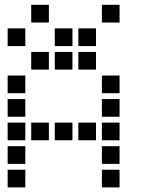

<svg xmlns="http://www.w3.org/2000/svg" viewBox="-20 -808 640 815"><path d="M113.5 -787.5Q112.5 -787.5 112.5 -787.5Q112.5 -787.5 112.5 -786.5V-713.5Q112.5 -712.5 112.5 -712.5Q112.5 -712.5 113.5 -712.5H186.5Q187.5 -712.5 187.5 -712.5Q187.5 -712.5 187.5 -713.5V-786.5Q187.5 -787.5 187.5 -787.5Q187.5 -787.5 186.5 -787.5ZM413.5 -787.5Q412.5 -787.5 412.5 -787.5Q412.5 -787.5 412.5 -786.5V-713.5Q412.5 -712.5 412.5 -712.5Q412.5 -712.5 413.5 -712.5H486.5Q487.5 -712.5 487.5 -712.5Q487.5 -712.5 487.5 -713.5V-786.5Q487.5 -787.5 487.5 -787.5Q487.5 -787.5 486.5 -787.5ZM13.5 -687.5Q12.5 -687.5 12.5 -687.5Q12.5 -687.5 12.5 -686.5V-613.5Q12.5 -612.5 12.5 -612.5Q12.5 -612.5 13.5 -612.5H86.5Q87.5 -612.5 87.5 -612.5Q87.5 -612.5 87.5 -613.5V-686.5Q87.5 -687.5 87.5 -687.5Q87.5 -687.5 86.5 -687.5ZM213.5 -687.5Q212.5 -687.5 212.5 -687.5Q212.5 -687.5 212.5 -686.5V-613.5Q212.5 -612.5 212.5 -612.5Q212.5 -612.5 213.5 -612.5H286.5Q287.5 -612.5 287.5 -612.5Q287.5 -612.5 287.5 -613.5V-686.5Q287.5 -687.5 287.5 -687.5Q287.5 -687.5 286.5 -687.5ZM313.5 -687.5Q312.5 -687.5 312.5 -687.5Q312.5 -687.5 312.5 -686.5V-613.5Q312.5 -612.5 312.5 -612.5Q312.5 -612.5 313.5 -612.5H386.5Q387.5 -612.5 387.5 -612.5Q387.5 -612.5 387.5 -613.5V-686.5Q387.5 -687.5 387.5 -687.5Q387.5 -687.5 386.5 -687.5ZM113.5 -587.5Q112.5 -587.5 112.5 -587.5Q112.5 -587.5 112.5 -586.5V-513.5Q112.5 -512.5 112.5 -512.5Q112.5 -512.5 113.5 -512.5H186.5Q187.5 -512.5 187.5 -512.5Q187.5 -512.5 187.5 -513.5V-586.5Q187.5 -587.5 187.5 -587.5Q187.5 -587.5 186.5 -587.5ZM213.5 -587.5Q212.5 -587.5 212.5 -587.5Q212.5 -587.5 212.5 -586.5V-513.5Q212.5 -512.5 212.5 -512.5Q212.5 -512.5 213.5 -512.5H286.5Q287.5 -512.5 287.5 -512.5Q287.5 -512.5 287.5 -513.5V-586.5Q287.5 -587.5 287.5 -587.5Q287.5 -587.5 286.5 -587.5ZM313.5 -587.5Q312.5 -587.5 312.5 -587.5Q312.5 -587.5 312.5 -586.5V-513.5Q312.5 -512.5 312.5 -512.5Q312.5 -512.5 313.5 -512.5H386.5Q387.5 -512.5 387.5 -512.5Q387.5 -512.5 387.5 -513.5V-586.5Q387.5 -587.5 387.5 -587.5Q387.5 -587.5 386.5 -587.5ZM13.5 -487.5Q12.5 -487.5 12.5 -487.5Q12.5 -487.5 12.5 -486.5V-413.5Q12.5 -412.5 12.5 -412.5Q12.5 -412.5 13.5 -412.5H86.5Q87.5 -412.5 87.5 -412.5Q87.5 -412.5 87.5 -413.5V-486.5Q87.5 -487.5 87.5 -487.5Q87.5 -487.5 86.5 -487.5ZM413.5 -487.5Q412.5 -487.5 412.5 -487.5Q412.5 -487.5 412.5 -486.5V-413.5Q412.5 -412.5 412.5 -412.5Q412.5 -412.5 413.5 -412.5H486.5Q487.5 -412.5 487.5 -412.5Q487.5 -412.5 487.5 -413.5V-486.5Q487.5 -487.5 487.5 -487.5Q487.5 -487.5 486.5 -487.5ZM13.5 -387.5Q12.5 -387.5 12.5 -387.5Q12.5 -387.5 12.5 -386.5V-313.5Q12.5 -312.5 12.5 -312.5Q12.5 -312.5 13.5 -312.5H86.5Q87.5 -312.5 87.5 -312.5Q87.5 -312.5 87.5 -313.5V-386.5Q87.5 -387.5 87.5 -387.5Q87.5 -387.5 86.5 -387.5ZM413.5 -387.5Q412.5 -387.5 412.5 -387.5Q412.5 -387.5 412.5 -386.5V-313.5Q412.5 -312.5 412.5 -312.5Q412.5 -312.5 413.5 -312.5H486.5Q487.5 -312.5 487.5 -312.5Q487.5 -312.5 487.5 -313.5V-386.5Q487.5 -387.5 487.5 -387.5Q487.5 -387.5 486.5 -387.5ZM13.5 -287.5Q12.5 -287.5 12.5 -287.5Q12.5 -287.5 12.5 -286.5V-213.5Q12.5 -212.5 12.5 -212.5Q12.5 -212.5 13.5 -212.5H86.5Q87.5 -212.5 87.5 -212.5Q87.5 -212.5 87.5 -213.5V-286.5Q87.5 -287.5 87.5 -287.5Q87.5 -287.5 86.5 -287.5ZM113.5 -287.5Q112.5 -287.5 112.5 -287.5Q112.5 -287.5 112.5 -286.5V-213.5Q112.5 -212.5 112.5 -212.5Q112.5 -212.5 113.5 -212.5H186.5Q187.5 -212.5 187.5 -212.5Q187.5 -212.5 187.5 -213.5V-286.5Q187.5 -287.5 187.5 -287.5Q187.5 -287.5 186.5 -287.5ZM213.5 -287.5Q212.5 -287.5 212.5 -287.5Q212.5 -287.5 212.5 -286.5V-213.5Q212.5 -212.5 212.5 -212.5Q212.5 -212.5 213.5 -212.5H286.5Q287.5 -212.5 287.5 -212.5Q287.5 -212.5 287.5 -213.5V-286.5Q287.5 -287.5 287.5 -287.5Q287.5 -287.5 286.5 -287.5ZM313.5 -287.5Q312.5 -287.5 312.5 -287.5Q312.5 -287.5 312.5 -286.5V-213.5Q312.5 -212.5 312.5 -212.5Q312.5 -212.5 313.5 -212.5H386.5Q387.5 -212.5 387.5 -212.5Q387.5 -212.5 387.5 -213.5V-286.5Q387.5 -287.5 387.5 -287.5Q387.5 -287.5 386.5 -287.5ZM413.5 -287.5Q412.5 -287.5 412.5 -287.5Q412.5 -287.5 412.5 -286.5V-213.5Q412.5 -212.5 412.5 -212.5Q412.5 -212.5 413.5 -212.5H486.5Q487.5 -212.5 487.5 -212.5Q487.5 -212.5 487.5 -213.5V-286.5Q487.5 -287.5 487.5 -287.5Q487.5 -287.5 486.5 -287.5ZM13.5 -187.5Q12.5 -187.5 12.5 -187.5Q12.5 -187.5 12.5 -186.5V-113.5Q12.5 -112.5 12.5 -112.5Q12.5 -112.5 13.5 -112.5H86.5Q87.5 -112.5 87.5 -112.5Q87.5 -112.5 87.5 -113.5V-186.5Q87.5 -187.5 87.5 -187.5Q87.5 -187.5 86.5 -187.5ZM413.5 -187.5Q412.5 -187.5 412.5 -187.5Q412.5 -187.5 412.5 -186.5V-113.5Q412.5 -112.5 412.5 -112.5Q412.5 -112.5 413.5 -112.5H486.5Q487.5 -112.5 487.5 -112.5Q487.5 -112.5 487.5 -113.5V-186.5Q487.5 -187.5 487.5 -187.5Q487.5 -187.5 486.5 -187.5ZM13.5 -87.5Q12.5 -87.5 12.5 -87.5Q12.5 -87.5 12.5 -86.5V-13.5Q12.5 -12.5 12.5 -12.5Q12.5 -12.5 13.5 -12.5H86.5Q87.5 -12.5 87.5 -12.5Q87.5 -12.5 87.5 -13.5V-86.5Q87.5 -87.5 87.5 -87.5Q87.5 -87.5 86.5 -87.5ZM413.5 -87.5Q412.5 -87.5 412.5 -87.5Q412.5 -87.5 412.5 -86.5V-13.5Q412.5 -12.5 412.5 -12.5Q412.5 -12.5 413.5 -12.5H486.5Q487.5 -12.5 487.5 -12.5Q487.5 -12.5 487.5 -13.5V-86.5Q487.5 -87.5 487.5 -87.5Q487.5 -87.5 486.5 -87.5Z"/></svg>

Font: Doto Black
Style: Regular
Weight: 900
Monospace: yes
Version: Version 1.000